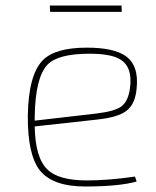

<svg xmlns="http://www.w3.org/2000/svg" viewBox="-20 -665 566 697"><path d="M162 -622 161 -645H421L422 -622ZM476 -6Q412 12 289 12Q172 12 125 -46Q80 -103 81 -244Q83 -392 135 -446Q180 -492 295 -492Q391 -492 434 -463Q485 -429 476 -344Q471 -286 438 -262Q408 -239 333 -231L106 -206Q108 -92 152 -50Q192 -10 296 -10Q374 -10 470 -24ZM331 -253Q397 -261 421 -279Q446 -298 452 -346Q462 -421 417 -449Q384 -470 305 -470Q192 -470 153 -431Q108 -384 106 -241V-227Z"/></svg>

Font: Taylor Sans Thin
Style: Regular
Weight: 100
Italic angle: -8°
Designer: Natanael Gama
Version: Version 1.001 September 8, 2015